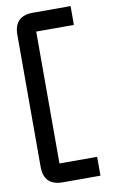

<svg xmlns="http://www.w3.org/2000/svg" viewBox="-97 -831 584 980"><g transform="rotate(-10 195.5 -341.5)"><path d="M146.5 -781.2H341.8V-683.6H146.5V0H341.8V97.7H146.5Q48.8 97.7 48.8 0V-683.6Q48.8 -781.2 146.5 -781.2Z"/></g></svg>

Font: BabelStone Runic Staveless Rule
Style: Regular
Weight: 400
Designer: Andrew West
Foundry: BabelStone
Version: Version 3.002 March 14, 2022